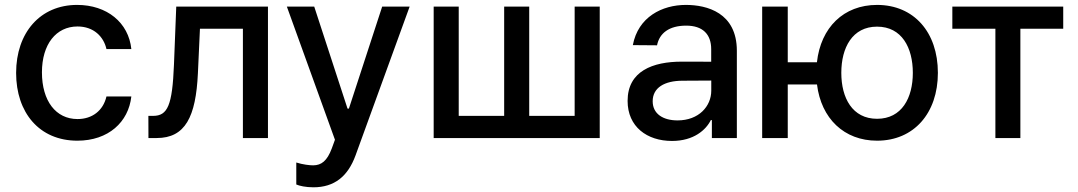

<svg xmlns="http://www.w3.org/2000/svg" viewBox="-20 -573 4474 797"><path d="M301.1 11C430 11 513.5 -66.4 525.2 -172.6H421.9C408.4 -113.6 362.6 -78.8 301.8 -78.8C212 -78.8 154.1 -153.8 154.1 -272.7C154.1 -389.6 213.1 -463.1 301.8 -463.1C369.3 -463.1 410.5 -420.5 421.9 -369.3H525.2C513.8 -479.4 424 -552.6 300.1 -552.6C146.3 -552.6 46.9 -436.8 46.9 -270.2C46.9 -105.8 142.8 11 301.1 11Z M596.2 0H630.3C749.3 0 793 -88.1 801.5 -268.5L810 -453.8H988.3V0H1092.3V-545.5H711.6L702.1 -304C695.3 -135.7 676.1 -92 615.4 -92H595.9Z M1280.9 204.5C1368.6 204.5 1424 158.7 1455.6 72.8L1680.4 -545.5H1566.4L1428.3 -122.2H1422.6L1284.4 -545.5H1170.8L1370.4 7.1L1357.2 43.3C1337.7 95.5 1313.9 112.9 1280.5 113.3C1267 113.6 1236.5 110.1 1209.9 101.6V192.8C1222.7 198.5 1248.9 204.5 1280.9 204.5Z M1780.2 -545.5V0H2469.5V-545.5H2365.4V-92H2176.8V-545.5H2072.8V-92H1884.2V-545.5Z M2769.5 12.1C2859.7 12.1 2910.5 -33.7 2930.8 -74.6H2935V0H3038.7V-362.2C3038.7 -521 2913.7 -552.6 2827.1 -552.6C2728.3 -552.6 2628.9 -502.5 2606.9 -385.7L2707.4 -384.9C2717.3 -435 2757.1 -466.6 2828.5 -466.6C2897 -466.6 2932.2 -430.8 2932.2 -369V-316.8L2810 -317.1C2690 -317.1 2585.2 -278.1 2585.2 -154.1C2585.2 -46.9 2665.8 12.1 2769.5 12.1ZM2689.3 -152.7C2689.3 -209.5 2739 -237.6 2812.5 -237.9L2932.5 -238.6V-196.7C2932.5 -132.1 2881 -73.2 2792.6 -73.2C2732.6 -73.2 2689.3 -100.1 2689.3 -152.7Z M3250 -545.5H3143.8V0H3250V-222.3H3371.4C3388.8 -81.3 3483.7 11 3620.7 11C3773.4 11 3873.2 -103 3873.2 -270.6C3873.2 -439.6 3773.4 -552.6 3620.7 -552.6C3481.9 -552.6 3387.1 -458.8 3371.1 -314.6H3250ZM3472.3 -270.6C3472.3 -375 3518.1 -462.4 3620.7 -462.4C3723.7 -462.4 3769.2 -374.6 3769.2 -270.6C3769.2 -166.9 3723.7 -79.9 3620.7 -79.9C3518.1 -79.9 3472.3 -166.5 3472.3 -270.6Z M3933.2 -453.8H4111.9V0H4215.6V-453.8H4393.5V-545.5H3933.2Z"/></svg>

Font: Magic Ui Pro Medium
Style: Regular
Weight: 500
Designer: Stefan Endress, Andreas Faust
Version: Version 1.000;FEAKit 1.0